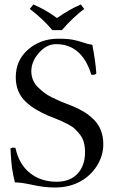

<svg xmlns="http://www.w3.org/2000/svg" viewBox="-20 -832 525 862"><path d="M214.8 -696.8Q178.2 -742.2 113.8 -792L129.9 -812Q189 -786.1 235.8 -751Q293.5 -791 342.8 -812L357.9 -792Q307.6 -753.9 257.8 -696.8ZM394.5 -630.9Q408.7 -557.6 412.6 -502Q411.1 -500.5 409.7 -499.8Q408.2 -499 407.2 -498.3Q406.2 -497.6 404.8 -497.1L402.3 -496.1Q401.9 -496.1 400.4 -496.1H397.5H394H390.1Q348.1 -633.8 231.9 -633.8Q189 -633.8 154.8 -594.7Q120.6 -555.7 120.6 -512.2Q120.6 -492.2 127.9 -473.9Q135.3 -455.6 149.4 -441.4Q163.6 -427.2 178.2 -416Q192.9 -404.8 213.4 -394.8Q233.9 -384.8 248.3 -378.4Q262.7 -372.1 281.7 -365Q300.8 -357.9 307.1 -355Q336.9 -342.3 359.4 -328.4Q381.8 -314.5 402.1 -294.2Q422.4 -273.9 433.1 -246.1Q443.8 -218.3 443.8 -184.1Q443.8 -136.7 418.7 -93.5Q393.6 -50.3 350.1 -22.9Q297.4 9.8 226.6 9.8Q178.7 9.8 127 -1.7Q75.2 -13.2 46.9 -13.2Q37.6 -50.8 33.7 -79.6Q29.8 -108.4 26.9 -165Q35.6 -169.4 37.1 -169.7Q38.6 -169.9 49.3 -168Q65.4 -94.2 114.5 -55.2Q163.6 -16.1 234.9 -16.1Q293.9 -16.1 327.9 -52Q361.8 -87.9 361.8 -148.9Q361.8 -172.9 356.4 -192.6Q351.1 -212.4 339.6 -227.1Q328.1 -241.7 316.7 -252.7Q305.2 -263.7 286.9 -273.2Q268.6 -282.7 256.3 -288.3Q244.1 -293.9 224.1 -301.8Q204.6 -309.1 195.3 -313Q162.6 -327.6 139.6 -341.8Q115.7 -356 94.5 -376.2Q73.2 -396.5 62 -423.8Q50.8 -451.2 50.8 -484.9Q50.8 -562 106.7 -610.1Q162.6 -658.2 241.2 -658.2Q284.2 -658.2 308.8 -653.3Q333.5 -648.4 353.5 -641.1Q373.5 -633.8 394.5 -630.9Z"/></svg>

Font: Linux Libertine Display G
Style: Regular
Weight: 400
Designer: Philipp H. Poll
Foundry: Philipp H. Poll
Version: Version 5.0.9